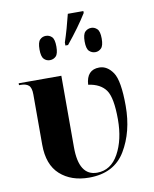

<svg xmlns="http://www.w3.org/2000/svg" viewBox="-93 -917 798 997"><g transform="rotate(-10 306.0 -418.5)"><path d="M296 10Q428 10 487.5 -89Q547 -188 547 -324Q547 -457 517.5 -500.5Q488 -544 446 -544Q379 -544 374 -466Q438 -457 466.5 -417Q495 -377 495 -262Q495 -155 454.5 -81.5Q414 -8 341 -8Q245 -8 245 -159V-536H20V-526H29Q57 -526 71 -513.5Q85 -501 85 -466V-201Q85 -95 143.5 -42.5Q202 10 296 10ZM293 -687H307Q374 -769 416 -837V-847H334Q325 -810 314.5 -773Q304 -736 293 -703ZM201 -626Q220 -626 233 -639Q246 -652 246 -690Q246 -728 233 -741Q220 -754 201 -754Q183 -754 170 -741Q157 -728 157 -690Q157 -652 170 -639Q183 -626 201 -626ZM441 -626Q458 -626 471.5 -639Q485 -652 485 -690Q485 -728 471.5 -741Q458 -754 441 -754Q422 -754 408.5 -741Q395 -728 395 -690Q395 -652 408.5 -639Q422 -626 441 -626Z"/></g></svg>

Font: Noto Serif Display SemiCondensed Extra
Style: Regular
Weight: 800
Width: 4
Designer: Monotype Design Team
Foundry: Monotype Imaging Inc.
Version: Version 1.900